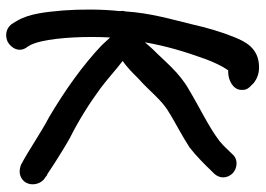

<svg xmlns="http://www.w3.org/2000/svg" viewBox="-134 -588 826 597"><g transform="rotate(90 278.5 -289.0)"><path d="M44 70 51 82C61 100 83 111 109 100C129 89 145 63 125 38L119 28C117 24 112 12 108 -6C96 -58 92 -144 96 -219C104 -210 112 -202 120 -193C182 -134 261 -78 344 -29C392 -4 451 37 488 56C497 62 512 63 519 62C560 54 561 5 535 -15H534L524 -23H522C520 -24 506 -34 484 -48C463 -61 440 -76 410 -93C354 -121 300 -155 254 -189C222 -213 199 -235 169 -258C191 -273 209 -292 223 -306C263 -341 292 -382 331 -403L332 -404C367 -425 401 -442 438 -466C463 -485 493 -515 512 -535L520 -543C528 -552 531 -562 531 -570C531 -594 511 -612 488 -612C474 -612 464 -606 456 -596C445 -585 432 -570 418 -559C375 -526 315 -498 260 -465C204 -434 169 -387 134 -353C126 -345 120 -337 111 -327C123 -395 140 -451 163 -515C172 -539 184 -566 198 -586H203C230 -586 259 -602 259 -627C259 -635 260 -644 246 -657L237 -666C225 -675 210 -682 189 -682C127 -682 108 -636 95 -605C79 -566 65 -518 55 -473C40 -411 20 -345 15 -266C13 -260 13 -256 14 -248C8 -194 8 -126 12 -73C17 -17 22 33 44 70Z"/></g></svg>

Font: Stray Cat
Style: BlkExt
Weight: 900
Version: Version 1.0